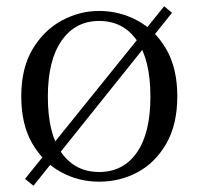

<svg xmlns="http://www.w3.org/2000/svg" viewBox="-20 -566 636 614"><path d="M530 -525 87 28 60 6 505 -546ZM297 15Q231 15 174.5 -16Q118 -47 83 -107.5Q48 -168 48 -258Q48 -348 84 -408.5Q120 -469 177 -500Q234 -531 297 -531Q362 -531 419 -500.5Q476 -470 511.5 -409Q547 -348 547 -258Q547 -168 512 -107Q477 -46 420.5 -15.5Q364 15 297 15ZM297 -16Q374 -16 417.5 -78Q461 -140 461 -257Q461 -375 417.5 -437Q374 -499 297 -499Q221 -499 177 -436Q133 -373 133 -257Q133 -138 177 -77Q221 -16 297 -16Z"/></svg>

Font: Noto Serif JP ExtraLight
Style: Regular
Weight: 400
Version: Version 2.003-H1;hotconv 1.1.1;makeotfexe 2.6.0